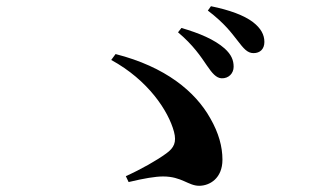

<svg xmlns="http://www.w3.org/2000/svg" viewBox="-20 -743 1040 618"><path d="M693 -491C716 -490 732 -507 732 -528C732 -549 725 -567 703 -587C670 -616 622 -636 564 -653L553 -639C602 -598 627 -560 646 -532C663 -507 676 -492 693 -491ZM621 -145C655 -145 696 -169 696 -229C696 -271 684 -315 657 -362C609 -448 513 -528 352 -569L338 -550C457 -485 522 -386 540 -319C549 -285 540 -267 515 -249C485 -227 434 -198 385 -176L394 -157C444 -169 480 -175 505 -175C565 -175 586 -145 621 -145ZM796 -572C817 -572 831 -585 831 -608C831 -631 820 -652 794 -672C765 -694 718 -711 659 -723L649 -709C704 -667 725 -637 744 -613C764 -587 776 -572 796 -572Z"/></svg>

Font: Source Han Serif CN
Style: Bold
Weight: 700
Designer: Ryoko NISHIZUKA 西塚涼子 (kana & ideographs); Frank Grießhammer (Latin, Greek & Cyrillic); Wenlong ZHANG 张文龙 (bopomofo); San
Foundry: Adobe
Version: Version 2.003;hotconv 1.1.1;makeotfexe 2.6.0